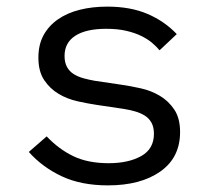

<svg xmlns="http://www.w3.org/2000/svg" viewBox="-20 -548 640 580"><path d="M306 12Q225 12 166.5 -15.5Q108 -43 67 -89L121 -136Q158 -97 202 -76Q246 -55 308 -55Q368 -55 406.5 -76.5Q445 -98 445 -144Q445 -164 437.5 -177.5Q430 -191 417 -199Q404 -207 388 -211.5Q372 -216 354 -219L273 -231Q246 -235 214.5 -242Q183 -249 157 -264.5Q131 -280 113.5 -306Q96 -332 96 -374Q96 -413 111.5 -441.5Q127 -470 155 -489.5Q183 -509 221 -518.5Q259 -528 304 -528Q374 -528 425.5 -506Q477 -484 514 -445L462 -396Q453 -407 439.5 -418.5Q426 -430 406.5 -439.5Q387 -449 361 -455Q335 -461 301 -461Q240 -461 207.5 -440Q175 -419 175 -379Q175 -359 182.5 -345.5Q190 -332 203 -324Q216 -316 232.5 -311.5Q249 -307 266 -304L347 -292Q375 -288 406 -281Q437 -274 463 -258.5Q489 -243 506.5 -217Q524 -191 524 -149Q524 -72 464.5 -30Q405 12 306 12Z"/></svg>

Font: PlemolJP35 Console
Style: Regular
Weight: 400
Version: v2.0.3; ttfautohint (v1.8.4.7-5d5b-dirty) -l 6 -r 45 -G 200 